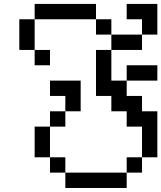

<svg xmlns="http://www.w3.org/2000/svg" viewBox="-20 -712 809 963"><path d="M153.8 -461.5H230.8V-384.6H153.8ZM76.9 -538.5H153.8V-461.5H76.9ZM76.9 -615.4H153.8V-538.5H76.9ZM153.8 -692.3H230.8V-615.4H153.8ZM230.8 -692.3H307.7V-615.4H230.8ZM307.7 -692.3H384.6V-615.4H307.7ZM384.6 -692.3H461.5V-615.4H384.6ZM461.5 -615.4H538.5V-538.5H461.5ZM538.5 -538.5H615.4V-461.5H538.5ZM615.4 -538.5H692.3V-461.5H615.4ZM692.3 -615.4H769.2V-538.5H692.3ZM692.3 -692.3H769.2V-615.4H692.3ZM615.4 -692.3H692.3V-615.4H615.4ZM461.5 -461.5H538.5V-384.6H461.5ZM461.5 -384.6H538.5V-307.7H461.5ZM461.5 -307.7H538.5V-230.8H461.5ZM538.5 -307.7H615.4V-230.8H538.5ZM538.5 -230.8H615.4V-153.8H538.5ZM615.4 -230.8H692.3V-153.8H615.4ZM615.4 -153.8H692.3V-76.9H615.4ZM692.3 -153.8H769.2V-76.9H692.3ZM692.3 -76.9H769.2V0H692.3ZM692.3 0H769.2V76.9H692.3ZM615.4 76.9H692.3V153.8H615.4ZM538.5 153.8H615.4V230.8H538.5ZM461.5 153.8H538.5V230.8H461.5ZM384.6 153.8H461.5V230.8H384.6ZM307.7 153.8H384.6V230.8H307.7ZM230.8 76.9H307.7V153.8H230.8ZM153.8 0H230.8V76.9H153.8ZM153.8 -76.9H230.8V0H153.8ZM230.8 -153.8H307.7V-76.9H230.8ZM307.7 -230.8H384.6V-153.8H307.7ZM307.7 -307.7H384.6V-230.8H307.7ZM230.8 -307.7H307.7V-230.8H230.8ZM615.4 -384.6H692.3V-307.7H615.4ZM692.3 -384.6H769.2V-307.7H692.3Z"/></svg>

Font: Jacquarda Bastarda 9
Style: Regular
Weight: 400
Designer: Sarah Cadigan-Fried
Version: Version 1.000; ttfautohint (v1.8.4.7-5d5b)